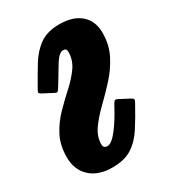

<svg xmlns="http://www.w3.org/2000/svg" viewBox="-150 -612 625 702"><g transform="rotate(-30 162.5 -260.5)"><path d="M124.5 -78.5Q124.5 -62 141.5 -62Q159 -62 185 -95.5Q211 -129 236.5 -177.5Q242 -188 246 -192.2Q250 -196.5 257.5 -193L301.5 -170Q308 -166.5 310.8 -163.2Q313.5 -160 308.5 -150.5Q281.5 -101 257.5 -63.8Q233.5 -26.5 201.8 -5.8Q170 15 118.5 15Q59 15 25.2 -16.5Q-8.5 -48 -8.5 -100.5Q-8.5 -151.5 11.5 -189.5Q31.5 -227.5 61 -257.5Q90.5 -287.5 120 -314.2Q149.5 -341 169.5 -369.2Q189.5 -397.5 189.5 -432.5Q189.5 -447 175.5 -447Q158.5 -447 139 -415.8Q119.5 -384.5 94 -341.5Q88 -331.5 84.2 -327Q80.5 -322.5 73 -326L30 -348.5Q23.5 -352 20.5 -355Q17.5 -358 23 -368Q49 -414 72.2 -452.2Q95.5 -490.5 127.5 -513.2Q159.5 -536 210.5 -536Q268.5 -536 300.5 -507.8Q332.5 -479.5 332.5 -430.5Q332.5 -379.5 311.5 -338.8Q290.5 -298 259.5 -264.2Q228.5 -230.5 197.5 -200.5Q166.5 -170.5 145.5 -141Q124.5 -111.5 124.5 -78.5Z"/></g></svg>

Font: Besley* Condensed
Style: Bold Italic
Weight: 700
Width: 3
Italic angle: -13°
Designer: Owen Earl
Foundry: indestructible type*
Version: Version 3.000; ttfautohint (v1.8.3)